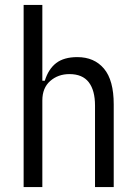

<svg xmlns="http://www.w3.org/2000/svg" viewBox="-20 -760 553 780"><path d="M76 -740H152V-432H162Q177 -480 208.5 -504Q240 -528 294 -528Q363 -528 402.5 -481Q442 -434 442 -336V0H366V-331Q366 -393 340.5 -426Q315 -459 262 -459Q216 -459 184 -431Q152 -403 152 -352V0H76Z"/></svg>

Font: IBM Plex Sans Condensed
Style: Regular
Weight: 400
Width: 3
Designer: Mike Abbink, Paul van der Laan, Pieter van Rosmalen
Foundry: Bold Monday
Version: Version 1.1